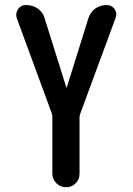

<svg xmlns="http://www.w3.org/2000/svg" viewBox="-20 -540 540 779"><path d="M190.4 -79.1 47.9 -466.8Q42 -486.3 53.2 -502.9Q64.5 -519.5 85 -519.5H86.9Q113.3 -519.5 133.8 -504.9Q154.3 -490.2 161.1 -465.8L249 -185.5Q249 -184.6 250 -184.6Q251 -184.6 251 -185.5L338.9 -466.8Q346.7 -491.2 366.7 -505.4Q386.7 -519.5 412.1 -519.5Q433.6 -519.5 444.8 -503.4Q456.1 -487.3 449.2 -467.8L305.7 -79.1Q302.7 -72.3 302.7 -63.5V164.1Q302.7 187.5 287.1 203.6Q271.5 219.7 248 219.7Q224.6 219.7 208.5 203.1Q192.4 186.5 192.4 164.1V-63.5Q192.4 -74.2 190.4 -79.1Z"/></svg>

Font: Rounded Mgen+ 2m medium
Style: Regular
Weight: 500
Designer: [Source Han Sans]
Ryoko NISHIZUKA  (kana & ideographs); Paul D. Hunt (Latin, Greek & Cyrillic); Wenlong ZHANG  (bopomofo
Version: Version 1.059.20150602